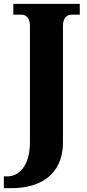

<svg xmlns="http://www.w3.org/2000/svg" viewBox="-42 -734 450 994"><path d="M-22 240H20C151 240 284 182 284 1V-601C284 -643 307 -658 328 -658H371V-714H27V-658H70C90 -658 113 -643 113 -603V2C113 133 49 179 -2 179H-22Z"/></svg>

Font: Noto Serif Sinhala SemiCondensed ExtraBold
Style: Regular
Weight: 800
Width: 4
Designer: Jelle Bosma - Monotype Design Team
Foundry: Monotype Imaging Inc.
Version: Version 2.007